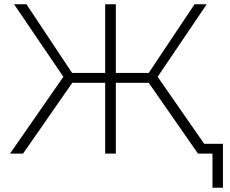

<svg xmlns="http://www.w3.org/2000/svg" viewBox="-20 -720 1080 900"><path d="M677 -332H523V0H473V-332H319L88 0H27L277 -360L46 -700H104L318 -378H473V-700H523V-378H677L892 -700H949L719 -360L969 0H908ZM1025 -46V160H976V0H908V-46Z"/></svg>

Font: Montserrat Atlas Light
Style: Regular
Weight: 300
Designer: Julieta Ulanovsky
Foundry: Julieta Ulanovsky
Version: Version 7.200